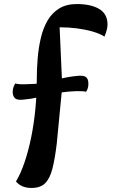

<svg xmlns="http://www.w3.org/2000/svg" viewBox="-20 -720 566 950"><path d="M136 210Q86 210 59 178Q83 138 102 81.5Q121 25 134.5 -41.5Q148 -108 155 -180.5Q162 -253 162 -325Q162 -379 166.5 -432.5Q171 -486 182.5 -534Q194 -582 216 -619.5Q238 -657 273.5 -678.5Q309 -700 360 -700Q430 -700 471 -675.5Q512 -651 512 -599Q512 -586 508 -571Q504 -556 497 -539Q473 -554 438 -564Q403 -574 361.5 -579.5Q320 -585 275 -585L288 -292L261 -11Q252 65 239.5 114Q227 163 203.5 186.5Q180 210 136 210ZM95 -227Q67 -224 56 -232.5Q45 -241 43 -259Q42 -269 44.5 -281Q47 -293 55 -307Q74 -302 102.5 -303Q131 -304 153 -305Q205 -310 258 -325Q311 -340 367 -345Q395 -347 405.5 -338.5Q416 -330 417 -312Q418 -302 416 -290Q414 -278 406 -266Q388 -270 360 -269Q332 -268 312 -266Q277 -263 241 -255Q205 -247 168.5 -238.5Q132 -230 95 -227Z"/></svg>

Font: Lemonada
Style: Regular
Weight: 400
Designer: Mohamed Gaber (Arabic), Eduardo Tunni (Latin)
Foundry: Kief Type Foundry
Version: Version 4.005